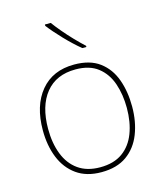

<svg xmlns="http://www.w3.org/2000/svg" viewBox="-115 -852 805 947"><g transform="rotate(-15 287.5 -378.0)"><path d="M515 -264Q515 -187 490.5 -124.5Q466 -62 415.5 -26Q365 10 286 10Q210 10 159.5 -26Q109 -62 84 -124Q59 -186 59 -264Q59 -390 120.5 -464Q182 -538 292 -538Q372 -538 421 -501.5Q470 -465 492.5 -403Q515 -341 515 -264ZM86 -264Q86 -191 108 -134.5Q130 -78 174.5 -46.5Q219 -15 286 -15Q356 -15 400.5 -47Q445 -79 466.5 -135.5Q488 -192 488 -264Q488 -333 468.5 -389.5Q449 -446 406 -479.5Q363 -513 292 -513Q193 -513 139.5 -447Q86 -381 86 -264ZM234 -766Q249 -745 273 -716.5Q297 -688 324 -660Q351 -632 373 -612V-606H352Q312 -639 271 -682Q230 -725 204 -759V-766Z"/></g></svg>

Font: Noto Sans Cherokee Thin
Style: Regular
Weight: 100
Designer: Monotype Design Team
Foundry: Monotype Imaging Inc.
Version: Version 2.001; ttfautohint (v1.8.4.7-5d5b)